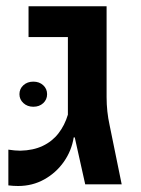

<svg xmlns="http://www.w3.org/2000/svg" viewBox="-20 -602 461 627"><path d="M39.1 5.4Q31.7 5.4 23.4 4.9Q15.1 4.4 7.3 3.4V-113.3Q17.6 -111.8 27.6 -110.8Q37.6 -109.9 46.4 -109.9Q88.4 -110.8 119.4 -125.5Q150.4 -140.1 170.9 -166.5Q191.4 -192.9 201.7 -227.5V-481H73.2V-581.5H328.1V-284.7Q328.1 -237.8 337.9 -193.4L377.4 0H258.3L224.1 -153.3H220.7Q213.9 -109.9 188.5 -73.7Q163.1 -37.6 124.5 -16.1Q85.9 5.4 39.1 5.4ZM88.9 -253.4Q69.3 -253.4 56.4 -265.4Q43.5 -277.3 43.5 -294.4Q43.5 -312 56.4 -323.7Q69.3 -335.4 88.9 -335.4Q108.4 -335.4 121.1 -323.7Q133.8 -312 133.8 -294.4Q133.8 -276.9 121.1 -265.1Q108.4 -253.4 88.9 -253.4Z"/></svg>

Font: Heebo SemiBold
Style: Regular
Weight: 600
Designer: Oded Ezer
Foundry: Ezer Type House
Version: Version 3.100